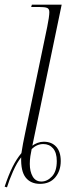

<svg xmlns="http://www.w3.org/2000/svg" viewBox="-36 -780 335 825"><path d="M-16 22Q1 -29 18 -63Q35 -97 56 -122Q59 -142 63 -163.5Q67 -185 72 -208L167 -665Q171 -684 173.5 -701.5Q176 -719 176 -728Q176 -742 166.5 -746Q157 -750 131 -750H98L101 -760H229L103 -154Q112 -161 125 -166Q138 -171 152 -171Q186 -171 205.5 -149.5Q225 -128 225 -88Q225 -46 201.5 -18Q178 10 136 10Q96 10 74.5 -17Q53 -44 55 -104Q37 -82 20 -43.5Q3 -5 -6 25ZM142 0Q167 0 187.5 -22Q208 -44 208 -88Q208 -124 192 -142.5Q176 -161 150 -161Q122 -161 100 -139Q97 -126 94.5 -109Q92 -92 92 -76Q92 -43 104.5 -21.5Q117 0 142 0Z"/></svg>

Font: Noto Serif Display SemiCondensed ExtraLight
Style: Italic
Weight: 200
Width: 4
Italic angle: -12°
Designer: Monotype Design Team
Foundry: Monotype Imaging Inc.
Version: Version 2.009